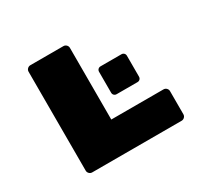

<svg xmlns="http://www.w3.org/2000/svg" viewBox="-145 -893 1141 1086"><g transform="rotate(-30 425.0 -350.0)"><path d="M778 -178V-27Q778 -16 770 -8Q762 0 751 0H167Q156 0 148 -8Q140 -16 140 -27V-673Q140 -684 148 -692Q156 -700 167 -700H383Q394 -700 402 -692Q410 -684 410 -673V-205H751Q762 -205 770 -197Q778 -189 778 -178ZM667 -473V-337Q667 -327 660.5 -320.5Q654 -314 644 -314H508Q498 -314 491.5 -320.5Q485 -327 485 -337V-473Q485 -483 491.5 -489.5Q498 -496 508 -496H644Q654 -496 660.5 -489.5Q667 -483 667 -473Z"/></g></svg>

Font: Rubik Mono One
Style: Regular
Weight: 400
Designer: Hubert and Fischer with Elvire Volk Leonovitch (Cyrillic Expansion: Cyreal)
Foundry: Hubert and Fischer with Elvire Volk Leonovitch
Version: Version 2.000